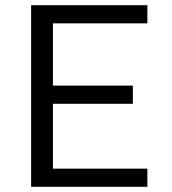

<svg xmlns="http://www.w3.org/2000/svg" viewBox="-20 -720 663 740"><path d="M548 -70V0H100V-700H548V-630H184V-390H492V-320H184V-70Z"/></svg>

Font: Electrolize
Style: Regular
Weight: 400
Designer: Valery Zaveryaev
Foundry: Cyreal (www.cyreal.org)
Version: Version 1.002